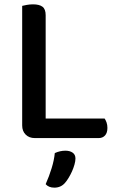

<svg xmlns="http://www.w3.org/2000/svg" viewBox="-20 -634 544 883"><path d="M140 1Q114 1 98 -15Q82 -31 82 -57V-607Q90 -609 103.5 -611.5Q117 -614 132 -614Q161 -614 175.5 -603Q190 -592 190 -564V-89H461Q466 -82 470 -71Q474 -60 474 -46Q474 -23 463 -11Q452 1 434 1ZM279 207Q260 229 230 229Q204 229 190 213Q206 177 217.5 139.5Q229 102 232 70Q256 59 281 59Q301 59 314 68Q327 77 327 95Q327 107 322.5 123Q318 139 311 154.5Q304 170 295.5 184Q287 198 279 207Z"/></svg>

Font: Baloo Paaji 2 Medium
Style: Regular
Weight: 500
Designer: Shuchita Grover, Noopur Datye and Ek Type
Foundry: Ek Type
Version: Version 1.640;hotconv 1.0.111;makeotfexe 2.5.65597; ttfautoh